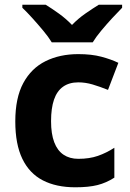

<svg xmlns="http://www.w3.org/2000/svg" viewBox="-20 -786 554 816"><path d="M300 10Q219 10 162 -19.5Q105 -49 75 -111Q45 -173 45 -270Q45 -370 79 -433Q113 -496 173.5 -526Q234 -556 313 -556Q369 -556 410.5 -545Q452 -534 483 -519L439 -404Q404 -418 373.5 -427Q343 -436 313 -436Q274 -436 248 -417.5Q222 -399 209.5 -362.5Q197 -326 197 -271Q197 -217 210.5 -181.5Q224 -146 250 -128.5Q276 -111 313 -111Q360 -111 396 -123.5Q432 -136 466 -158V-31Q432 -9 394.5 0.5Q357 10 300 10ZM200 -606Q186 -629 163.5 -656Q141 -683 117.5 -709Q94 -735 75 -753V-766H174Q200 -750 230 -728.5Q260 -707 286 -680Q312 -707 343 -728.5Q374 -750 400 -766H499V-753Q481 -735 457 -709Q433 -683 410.5 -656Q388 -629 374 -606Z"/></svg>

Font: Noto Sans Telugu
Style: Regular
Weight: 400
Designer: Jelle Bosma - Monotype Design Team
Foundry: Monotype Imaging Inc.
Version: Version 2.003